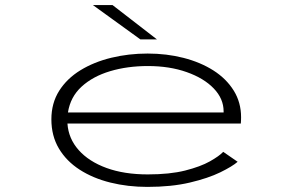

<svg xmlns="http://www.w3.org/2000/svg" viewBox="-20 -722 1140 753"><path d="M558 11Q481 11 412.8 -6Q344.5 -23 292.5 -56.5Q240.5 -90 211 -139.5Q181.5 -189 181.5 -254Q181.5 -317.5 212 -365.8Q242.5 -414 295.5 -446.5Q348.5 -479 416.5 -495.5Q484.5 -512 559 -512Q633.5 -512 699.8 -495Q766 -478 816.8 -445.8Q867.5 -413.5 896.5 -367Q925.5 -320.5 925.5 -262Q925.5 -256 925.2 -249Q925 -242 924.5 -237.5H244.5Q248.5 -178.5 288.5 -133.5Q328.5 -88.5 397.8 -63.2Q467 -38 559.5 -38Q646 -38 706.2 -53.2Q766.5 -68.5 803.2 -89.2Q840 -110 855.5 -126.5L912 -87.5Q891.5 -69.5 844 -46.2Q796.5 -23 724.5 -6Q652.5 11 558 11ZM560 -463Q479.5 -463 411.8 -442.8Q344 -422.5 300 -382.2Q256 -342 246.5 -281H857V-285Q857 -335 818.2 -375.2Q779.5 -415.5 712.2 -439.2Q645 -463 560 -463ZM530.5 -567.5 344.5 -702H421.5L595.5 -567.5Z"/></svg>

Font: Trispace Expanded ExtraLight
Style: Regular
Weight: 200
Width: 7
Designer: Tyler Finck
Foundry: Etcetera Type Company
Version: Version 1.210; ttfautohint (v1.8.3)